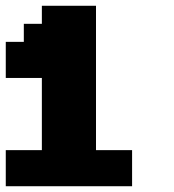

<svg xmlns="http://www.w3.org/2000/svg" viewBox="-20 -895 602 665"><path d="M0 -250H437.5V-375H312.5V-875H125V-812.5H62.5V-750H0V-625H125V-375H0Z"/></svg>

Font: Faithful 32x
Style: Semibold
Weight: 400
Foundry: Faithful Resource Pack
Version: Version 1.0; January 27, 2023